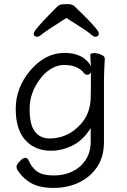

<svg xmlns="http://www.w3.org/2000/svg" viewBox="-20 -745 620 940"><path d="M305 -657Q204 -593 187.5 -579Q171 -565 163 -565Q145 -565 145 -580.5Q145 -596 226 -678Q246 -699 257.5 -710Q269 -721 279.5 -723Q290 -725 312 -725Q334 -725 346 -713Q358 -701 378 -682Q464 -598 464 -581.5Q464 -565 446 -565Q438 -565 420.5 -580.5Q403 -596 305 -657ZM493 -457Q489 -381 489 -358V-50Q489 23 455 73Q421 123 365.5 149Q310 175 242 175Q174 175 132.5 151.5Q91 128 64 85Q61 80 61 70.5Q61 61 76.5 44.5Q92 28 103.5 28Q115 28 119 38Q137 79 164.5 96.5Q192 114 243.5 114Q295 114 335.5 94Q376 74 400 37Q424 0 424 -51V-118Q387 -58 335 -32.5Q283 -7 230 -7Q151 -7 104 -59Q57 -111 57 -213Q57 -315 128 -400Q202 -486 295 -486Q388 -486 425 -422L422 -475Q422 -485 439.5 -485Q457 -485 475 -477.5Q493 -470 493 -458ZM425 -390Q417 -379 407.5 -379Q398 -379 393 -385Q362 -427 294 -427Q262 -427 230.5 -408.5Q199 -390 176 -358Q125 -291 125 -212Q125 -133 151.5 -100Q178 -67 222 -67Q313 -67 376 -138Q421 -188 424 -263Q425 -290 425 -324Z"/></svg>

Font: Moon Stars Kai T
Style: Regular
Weight: 400
Designer: GuiWonder
Version: Version 1.101